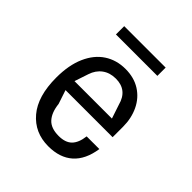

<svg xmlns="http://www.w3.org/2000/svg" viewBox="-191 -836 983 983"><g transform="rotate(45 300.0 -345.0)"><path d="M90 -268Q90 -358 118 -421.5Q146 -485 195.5 -517.5Q245 -550 310 -550Q372 -550 417 -521.5Q462 -493 486 -443Q510 -393 510 -331V-256H169L194 -181Q200 -125 227 -95Q254 -65 310 -65Q358 -65 382.5 -89.5Q407 -114 413 -165H505Q492 -78 442.5 -34Q393 10 310 10Q211 10 150.5 -61.5Q90 -133 90 -268ZM440 -321 415 -396Q393 -480 310 -480Q267 -480 237 -458Q207 -436 194 -396L169 -321ZM150 -700H450V-640H150Z"/></g></svg>

Font: Sligoil Micro
Style: Regular
Weight: 400
Designer: Ariel Martín Pérez
Foundry: Igor Stepanchenko
Version: Version 1.001